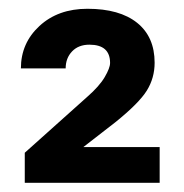

<svg xmlns="http://www.w3.org/2000/svg" viewBox="-20 -736 413 431"><path d="M338.4 -325.7H35.6V-393.1L175.8 -518.6Q203.1 -542.5 215.1 -563Q227.1 -583.5 227.1 -594.7Q227.1 -635.7 180.7 -635.7Q156.2 -635.7 141.8 -620.6Q127.4 -605.5 127.4 -582.5H26.9Q26.9 -639.2 68.6 -677.7Q110.4 -716.3 176.3 -716.3Q248.5 -716.3 287.8 -684.8Q327.1 -653.3 327.1 -595.2Q327.1 -561 309.6 -532.7Q292 -504.4 239.3 -461.9L167 -405.8H338.4Z"/></svg>

Font: Roboto
Style: Bold
Weight: 700
Designer: Google
Version: Version 2.134; 2016; ttfautohint (v1.6)